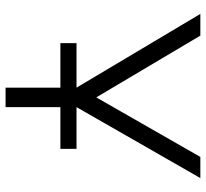

<svg xmlns="http://www.w3.org/2000/svg" viewBox="-45 -695 740 690"><g transform="rotate(90 325.0 -350.0)"><path d="M135 -255H295L30 -700H108L330 -326L544 -700H620L365 -255H515V-197H365V0H295V-197H135Z"/></g></svg>

Font: Retni Sans
Style: Regular
Weight: 400
Designer: Vitaly Kuzmin
Foundry: ParaType Ltd.
Version: Version 1.00;March 2, 2019;FontCreator 11.5.0.2425 64-bit; t